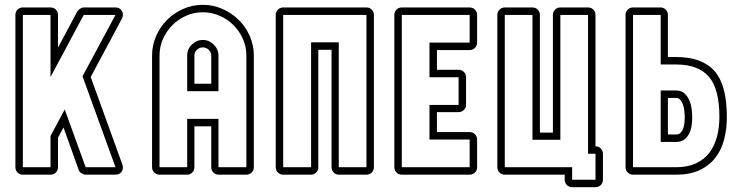

<svg xmlns="http://www.w3.org/2000/svg" viewBox="-20 -726 3117 798"><path d="M75 0Q62 0 53 -9Q44 -18 44 -31V-664Q44 -677 53 -686Q62 -695 75 -695H190Q203 -695 212 -686Q221 -677 221 -664V-528L301 -678Q304 -684 312.5 -689.5Q321 -695 328 -695H460Q478 -695 486.5 -680.5Q495 -666 487 -649L357 -406L489 -41Q494 -25 485.5 -12.5Q477 0 460 0H336Q328 0 318.5 -6Q309 -12 307 -20L244 -196L221 -154V-31Q221 -18 212 -9Q203 0 190 0ZM190 -31V-161L249 -271L336 -31H460L323 -409L460 -664H328L190 -406V-664H75V-31Z M858 -201H788V-31Q788 -18 779 -9Q770 0 758 0H643Q630 0 621 -9Q612 -18 612 -31V-495Q612 -538 629 -576.5Q646 -615 674.5 -643.5Q703 -672 741.5 -689Q780 -706 823 -706Q866 -706 904.5 -689Q943 -672 972 -643.5Q1001 -615 1018 -576.5Q1035 -538 1035 -495V-31Q1035 -18 1026 -9Q1017 0 1004 0H888Q876 0 867 -9Q858 -18 858 -31ZM858 -378V-495Q858 -509 847.5 -519Q837 -529 823 -529Q809 -529 798.5 -519Q788 -509 788 -495V-378ZM758 -347V-495Q758 -522 777.5 -541Q797 -560 823 -560Q849 -560 868.5 -540.5Q888 -521 888 -495V-347ZM888 -31H1004V-495Q1004 -532 989.5 -564.5Q975 -597 950.5 -621.5Q926 -646 893 -660.5Q860 -675 823 -675Q786 -675 753.5 -660.5Q721 -646 696.5 -621.5Q672 -597 657.5 -564.5Q643 -532 643 -495V-31H758V-232H888Z M1126 -664Q1126 -677 1135 -686Q1144 -695 1157 -695H1503Q1516 -695 1525 -686Q1534 -677 1534 -664V-31Q1534 -18 1525 -9Q1516 0 1503 0H1388Q1376 0 1367 -9Q1358 -18 1358 -31V-519H1303V-31Q1303 -18 1294 -9Q1285 0 1273 0H1157Q1144 0 1135 -9Q1126 -18 1126 -31ZM1157 -31H1273V-550H1388V-31H1503V-664H1157Z M1650 0Q1637 0 1628 -9Q1619 -18 1619 -31V-664Q1619 -677 1628 -686Q1637 -695 1650 -695H1932Q1945 -695 1954 -686Q1963 -677 1963 -664V-549Q1963 -536 1954 -527Q1945 -518 1932 -518H1796V-436H1886Q1899 -436 1908 -427Q1917 -418 1917 -405V-290Q1917 -278 1908 -269Q1899 -260 1886 -260H1796V-177H1932Q1945 -177 1954 -168Q1963 -159 1963 -146V-31Q1963 -18 1954 -9Q1945 0 1932 0ZM1932 -31V-146H1765V-290H1886V-405H1765V-549H1932V-664H1650V-31Z M2047 -664Q2047 -677 2056 -686Q2065 -695 2078 -695H2193Q2206 -695 2215 -686Q2224 -677 2224 -664V-175H2278V-664Q2278 -677 2287 -686Q2296 -695 2309 -695H2424Q2437 -695 2446 -686Q2455 -677 2455 -664V-118Q2468 -118 2477 -109Q2486 -100 2486 -87V21Q2486 34 2477 43Q2468 52 2455 52H2358Q2345 52 2336 43Q2327 34 2327 21V0H2078Q2065 0 2056 -9Q2047 -18 2047 -31ZM2078 -31H2358V21H2455V-87H2424V-664H2309V-145H2193V-664H2078Z M2756 -167H2790Q2801 -167 2808 -173.5Q2815 -180 2819 -190.5Q2823 -201 2824.5 -214Q2826 -227 2826 -239Q2826 -250 2824.5 -264Q2823 -278 2819 -290Q2815 -302 2808 -310.5Q2801 -319 2790 -319H2756ZM2611 0Q2598 0 2589 -9Q2580 -18 2580 -31V-664Q2580 -677 2589 -686Q2598 -695 2611 -695H2726Q2738 -695 2747 -686Q2756 -677 2756 -664V-489H2790Q2898 -489 2949.5 -431Q3001 -373 3001 -240Q3001 -189 2989.5 -145.5Q2978 -102 2952.5 -69.5Q2927 -37 2887 -18.5Q2847 0 2790 0ZM2790 -31Q2838 -31 2872.5 -47Q2907 -63 2928.5 -91.5Q2950 -120 2960 -158Q2970 -196 2970 -240Q2970 -357 2926 -407.5Q2882 -458 2790 -458H2726V-664H2611V-31ZM2726 -350H2790Q2811 -350 2824 -338.5Q2837 -327 2844.5 -310Q2852 -293 2854.5 -274Q2857 -255 2857 -239Q2857 -222 2854.5 -204Q2852 -186 2844.5 -171Q2837 -156 2824 -146Q2811 -136 2790 -136H2726Z"/></svg>

Font: Lichte PostBus
Style: Regular
Weight: 400
Designer: Peter Wiegel
Version: Version 1.001